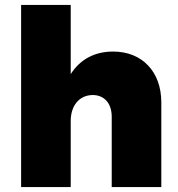

<svg xmlns="http://www.w3.org/2000/svg" viewBox="-20 -762 723 782"><path d="M441 -552C365 -552 306 -520 268 -460V-742H66V0H268V-269C268 -331 302 -374 357 -375C405 -375 435 -341 435 -287V0H637V-345C637 -471 558 -552 441 -552Z"/></svg>

Font: Montserrat ExtraBold
Style: Regular
Weight: 800
Designer: Julieta Ulanovsky
Foundry: Julieta Ulanovsky
Version: Version 4.000